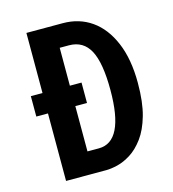

<svg xmlns="http://www.w3.org/2000/svg" viewBox="-101 -744 745 827"><g transform="rotate(-15 272.0 -330.0)"><path d="M92 0V-301H40V-392H92V-660H254Q327 -660 382 -621.5Q437 -583 468.5 -508.5Q500 -434 500 -328Q500 -242 483.5 -184Q467 -126 440 -89.5Q413 -53 382 -33.5Q351 -14 322 -7Q293 0 271 0ZM266 -301H214V-99H265Q378 -99 378 -329Q378 -450 348.5 -505.5Q319 -561 255 -561H214V-392H266Z"/></g></svg>

Font: Bricolage Grotesque 12pt Condensed SemiBold
Style: Regular
Weight: 600
Width: 3
Designer: Mathieu Triay
Foundry: Atelier Triay
Version: Version 1.001; ttfautohint (v1.8.4.7-5d5b);gftools[0.9.33.de